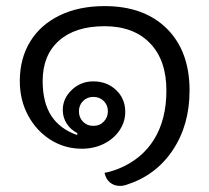

<svg xmlns="http://www.w3.org/2000/svg" viewBox="-20 -536 687 630"><path d="M374 74Q354 74 340.5 62.5Q327 51 323 31Q342 28 368 18Q445 -13 485.5 -78.5Q526 -144 526 -239Q526 -339 472 -394.5Q418 -450 323 -450Q227 -450 173.5 -402.5Q120 -355 120 -270Q120 -200 148 -156.5Q176 -113 233 -93L234 -99Q211 -111 198.5 -131Q186 -151 186 -175Q186 -213 215.5 -241Q245 -269 286 -269Q331 -269 361 -240.5Q391 -212 391 -169Q391 -136 372 -108Q353 -80 320.5 -64Q288 -48 249 -48Q192 -48 145.5 -77.5Q99 -107 72 -157.5Q45 -208 45 -270Q45 -344 79 -399.5Q113 -455 176 -485.5Q239 -516 323 -516Q453 -516 527.5 -442Q602 -368 602 -239Q602 -126 547 -43.5Q492 39 396 70Q385 74 374 74ZM334 -171Q334 -191 320.5 -204.5Q307 -218 286 -218Q266 -218 252.5 -204.5Q239 -191 239 -171Q239 -150 252.5 -136.5Q266 -123 286 -123Q307 -123 320.5 -137Q334 -151 334 -171Z"/></svg>

Font: K2D Light
Style: Regular
Weight: 300
Designer: Katatrad Aksorn Co.,Ltd.
Foundry: Cadson Demak Co.,Ltd.
Version: Version 1.000; ttfautohint (v1.6)